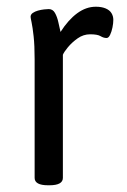

<svg xmlns="http://www.w3.org/2000/svg" viewBox="-20 -549 377 571"><path d="M123 2Q83 2 83 -20V-373Q83 -414 80 -441Q77 -468 74 -482Q71 -496 71 -499Q71 -506 77.5 -510.5Q84 -515 93 -517.5Q102 -520 111 -521Q120 -522 125 -522Q137 -522 143.5 -510.5Q150 -499 153.5 -483Q157 -467 160 -454Q183 -490 209.5 -509.5Q236 -529 265 -529Q282 -529 294 -524Q306 -519 311.5 -510Q317 -501 317 -490Q317 -480 314.5 -467.5Q312 -455 307.5 -445.5Q303 -436 297 -436Q288 -436 279 -441.5Q270 -447 248 -447Q228 -447 211 -435Q194 -423 182 -408.5Q170 -394 167 -386V-20Q167 2 127 2Z"/></svg>

Font: Asap Condensed VF Beta
Style: Regular
Weight: 400
Designer: Pablo Cosgaya
Foundry: Omnibus-Type
Version: Version 1.008